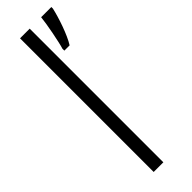

<svg xmlns="http://www.w3.org/2000/svg" viewBox="-260 -766 772 772"><g transform="rotate(-45 126.0 -380.0)"><path d="M129 0V-760H74V0ZM252 -751V-760H194C191 -726 173 -634 165 -610V-599H195C218 -635 243 -710 252 -751Z"/></g></svg>

Font: Noto Sans Kannada Condensed Light
Style: Regular
Weight: 300
Width: 3
Designer: Jelle Bosma - Monotype Design Team
Foundry: Monotype Imaging Inc.
Version: Version 2.005